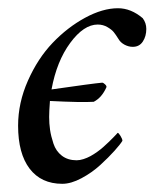

<svg xmlns="http://www.w3.org/2000/svg" viewBox="-20 -445 382 471"><path d="M269.5 -424.8Q301.3 -424.8 330.1 -400.4Q338.9 -388.7 338.9 -374Q338.9 -356 330.3 -343Q321.8 -330.1 305.7 -330.1Q295.4 -330.1 285.4 -335.4Q275.4 -340.8 270.5 -349.6Q263.7 -360.4 259 -366.2Q254.4 -372.1 243.7 -378.4Q232.9 -384.8 219.7 -384.8Q185.5 -384.8 152.3 -339.8Q119.1 -294.9 106.4 -225.6Q208 -240.2 230.5 -242.2Q233.4 -242.2 237.5 -238.3Q241.7 -234.4 241.2 -231.4Q230 -205.6 210 -195.3Q179.7 -193.4 102.5 -197.3Q100.6 -171.9 100.6 -158.2Q100.6 -141.6 102.8 -126.5Q105 -111.3 111.1 -92.8Q117.2 -74.2 131.8 -63Q146.5 -51.8 168 -51.8Q175.8 -51.8 184.8 -54.7Q193.8 -57.6 201.9 -62Q210 -66.4 218.5 -72.5Q227.1 -78.6 233.6 -84.5Q240.2 -90.3 246.8 -96.7Q253.4 -103 257.6 -107.4Q261.7 -111.8 265.1 -115.2L268.6 -119.1Q271 -119.1 275.6 -111.6Q280.3 -104 280.3 -99.6Q275.4 -91.3 261 -75.2Q246.6 -59.1 226.1 -40.3Q205.6 -21.5 179.9 -7.8Q154.3 5.9 132.8 5.9Q81.1 5.9 52.7 -31.2Q24.4 -68.4 24.4 -136.7Q24.4 -192.9 48.6 -247.3Q72.8 -301.8 109.1 -339.8Q145.5 -377.9 188.7 -401.4Q231.9 -424.8 269.5 -424.8Z"/></svg>

Font: Crimson
Style: Italic
Weight: 400
Italic angle: -11°
Version: Version 0.8